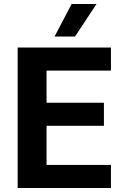

<svg xmlns="http://www.w3.org/2000/svg" viewBox="-20 -937 611 957"><path d="M68 0ZM68 -700H533V-585H212V-425H498V-310H212V-115H533V0H68ZM337 -917H461L354 -755H252Z"/></svg>

Font: Sarabun
Style: Bold
Weight: 700
Designer: Suppakit Chalermlarp | Katatrad Co.,Ltd.
Foundry: Cadson Demak Co.,Ltd.
Version: Version 1.000; ttfautohint (v1.6)